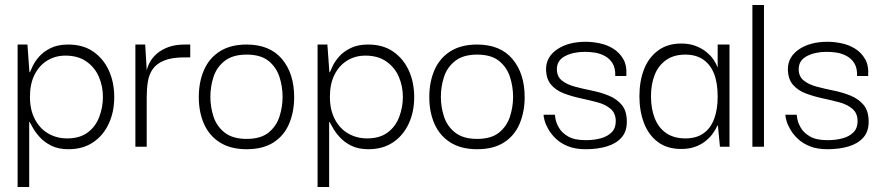

<svg xmlns="http://www.w3.org/2000/svg" viewBox="-20 -583 3505 763"><path d="M252 10Q212 10 184 -4Q156 -18 138 -38Q120 -58 110.5 -75.5Q101 -93 98 -98H96V160H50V-406H89L97 -296H99Q102 -303 110 -320.5Q118 -338 135.5 -358Q153 -378 181.5 -392Q210 -406 251 -406Q310 -406 350.5 -378Q391 -350 412.5 -303Q434 -256 434 -197Q434 -138 412 -91Q390 -44 349.5 -17Q309 10 252 10ZM247 -33Q297 -33 328.5 -56.5Q360 -80 374.5 -118.5Q389 -157 389 -198Q389 -240 373 -277.5Q357 -315 323.5 -338.5Q290 -362 240 -362Q200 -362 168 -342.5Q136 -323 117.5 -286.5Q99 -250 99 -198Q99 -146 119 -108.5Q139 -71 172.5 -52Q206 -33 247 -33Z M518 0V-406H557L564 -289L563 -202V0ZM563 -196 560 -284Q562 -308 572.5 -330Q583 -352 602.5 -369Q622 -386 649.5 -396Q677 -406 714 -406H736V-355H714Q663 -355 632.5 -342.5Q602 -330 587 -308.5Q572 -287 567.5 -258Q563 -229 563 -196Z M960 10Q897 10 854.5 -16.5Q812 -43 791 -90Q770 -137 770 -197Q770 -258 791 -305.5Q812 -353 854.5 -379.5Q897 -406 960 -406Q1052 -406 1100.5 -348.5Q1149 -291 1149 -197Q1149 -139 1129 -91.5Q1109 -44 1067 -17Q1025 10 960 10ZM960 -31Q1016 -31 1047 -56Q1078 -81 1090.5 -119.5Q1103 -158 1103 -198Q1103 -239 1090.5 -277.5Q1078 -316 1047 -341Q1016 -366 960 -366Q905 -366 873 -341Q841 -316 828.5 -277.5Q816 -239 816 -198Q816 -158 828.5 -119.5Q841 -81 873 -56Q905 -31 960 -31Z M1444 10Q1404 10 1376 -4Q1348 -18 1330 -38Q1312 -58 1302.5 -75.5Q1293 -93 1290 -98H1288V160H1242V-406H1281L1289 -296H1291Q1294 -303 1302 -320.5Q1310 -338 1327.5 -358Q1345 -378 1373.5 -392Q1402 -406 1443 -406Q1502 -406 1542.5 -378Q1583 -350 1604.5 -303Q1626 -256 1626 -197Q1626 -138 1604 -91Q1582 -44 1541.5 -17Q1501 10 1444 10ZM1439 -33Q1489 -33 1520.5 -56.5Q1552 -80 1566.5 -118.5Q1581 -157 1581 -198Q1581 -240 1565 -277.5Q1549 -315 1515.5 -338.5Q1482 -362 1432 -362Q1392 -362 1360 -342.5Q1328 -323 1309.5 -286.5Q1291 -250 1291 -198Q1291 -146 1311 -108.5Q1331 -71 1364.5 -52Q1398 -33 1439 -33Z M1876 10Q1813 10 1770.5 -16.5Q1728 -43 1707 -90Q1686 -137 1686 -197Q1686 -258 1707 -305.5Q1728 -353 1770.5 -379.5Q1813 -406 1876 -406Q1968 -406 2016.5 -348.5Q2065 -291 2065 -197Q2065 -139 2045 -91.5Q2025 -44 1983 -17Q1941 10 1876 10ZM1876 -31Q1932 -31 1963 -56Q1994 -81 2006.5 -119.5Q2019 -158 2019 -198Q2019 -239 2006.5 -277.5Q1994 -316 1963 -341Q1932 -366 1876 -366Q1821 -366 1789 -341Q1757 -316 1744.5 -277.5Q1732 -239 1732 -198Q1732 -158 1744.5 -119.5Q1757 -81 1789 -56Q1821 -31 1876 -31Z M2308 10Q2267 10 2238 -1.5Q2209 -13 2190 -31Q2171 -49 2160 -68Q2149 -87 2144.5 -103Q2140 -119 2140 -127H2185Q2185 -126 2187.5 -110.5Q2190 -95 2201.5 -75Q2213 -55 2238 -40.5Q2263 -26 2308 -26Q2341 -26 2368 -33.5Q2395 -41 2411 -57.5Q2427 -74 2427 -101Q2427 -133 2406.5 -150.5Q2386 -168 2354 -176.5Q2322 -185 2287 -192.5Q2252 -200 2220.5 -212Q2189 -224 2169.5 -247Q2150 -270 2150 -310Q2151 -358 2195 -387.5Q2239 -417 2308 -417Q2334 -417 2363 -411Q2392 -405 2416.5 -390Q2441 -375 2456.5 -349Q2472 -323 2469 -281H2425Q2426 -312 2414.5 -331Q2403 -350 2383.5 -360.5Q2364 -371 2343 -374Q2322 -377 2305 -377Q2258 -377 2225.5 -360Q2193 -343 2193 -308Q2193 -279 2213 -263Q2233 -247 2265 -238.5Q2297 -230 2332 -223Q2367 -216 2399 -203Q2431 -190 2451 -166Q2471 -142 2471 -99Q2471 -60 2449.5 -36Q2428 -12 2391 -1Q2354 10 2308 10Z M2687 9Q2631 9 2594 -19Q2557 -47 2539 -94.5Q2521 -142 2521 -200Q2521 -261 2539.5 -308Q2558 -355 2595.5 -382.5Q2633 -410 2687 -410Q2717 -410 2740 -402Q2763 -394 2781 -381Q2799 -368 2811.5 -351.5Q2824 -335 2831 -316H2832V-406H2879V0H2841L2833 -84H2831Q2823 -66 2810.5 -49.5Q2798 -33 2780 -19.5Q2762 -6 2739 1.5Q2716 9 2687 9ZM2704 -33Q2747 -33 2775.5 -53Q2804 -73 2818 -110.5Q2832 -148 2832 -199Q2832 -255 2817 -291.5Q2802 -328 2773.5 -347Q2745 -366 2704 -366Q2657 -366 2626.5 -344Q2596 -322 2581.5 -285Q2567 -248 2567 -200Q2567 -151 2582 -113Q2597 -75 2627.5 -54Q2658 -33 2704 -33Z M2970 0V-563H3016V0Z M3269 10Q3228 10 3199 -1.5Q3170 -13 3151 -31Q3132 -49 3121 -68Q3110 -87 3105.5 -103Q3101 -119 3101 -127H3146Q3146 -126 3148.5 -110.5Q3151 -95 3162.5 -75Q3174 -55 3199 -40.5Q3224 -26 3269 -26Q3302 -26 3329 -33.5Q3356 -41 3372 -57.5Q3388 -74 3388 -101Q3388 -133 3367.5 -150.5Q3347 -168 3315 -176.5Q3283 -185 3248 -192.5Q3213 -200 3181.5 -212Q3150 -224 3130.5 -247Q3111 -270 3111 -310Q3112 -358 3156 -387.5Q3200 -417 3269 -417Q3295 -417 3324 -411Q3353 -405 3377.5 -390Q3402 -375 3417.5 -349Q3433 -323 3430 -281H3386Q3387 -312 3375.5 -331Q3364 -350 3344.5 -360.5Q3325 -371 3304 -374Q3283 -377 3266 -377Q3219 -377 3186.5 -360Q3154 -343 3154 -308Q3154 -279 3174 -263Q3194 -247 3226 -238.5Q3258 -230 3293 -223Q3328 -216 3360 -203Q3392 -190 3412 -166Q3432 -142 3432 -99Q3432 -60 3410.5 -36Q3389 -12 3352 -1Q3315 10 3269 10Z"/></svg>

Font: Darker Grotesque
Style: Regular
Weight: 400
Designer: Gabriel Lam
Foundry: TypeRant
Version: Version 1.000;gftools[0.9.28]